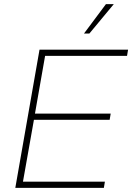

<svg xmlns="http://www.w3.org/2000/svg" viewBox="-20 -908 639 928"><path d="M54 0 171 -668H599L594 -638H198L149 -359H515L510 -329H144L91 -30H487L482 0ZM386 -746 492 -888H530L412 -746Z"/></svg>

Font: Celebes Thin
Style: Italic
Weight: 250
Italic angle: -10°
Designer: Anugrah Pasau
Foundry: Lafontype
Version: Version 1.000; ttfautohint (v1.8.4)